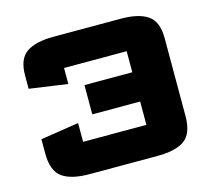

<svg xmlns="http://www.w3.org/2000/svg" viewBox="-102 -832 1077 965"><g transform="rotate(-15 436.5 -350.0)"><path d="M249.9 7Q154 7 107.6 -26.8Q61.1 -60.7 61.1 -150.5V-225.2L260.1 -256V-158.4Q260.1 -158.4 260.1 -158.4Q260.1 -158.4 260.1 -158.4H589.4Q589.4 -158.4 589.4 -158.4Q589.4 -158.4 589.4 -158.4V-279.7H340.4V-432H589.4V-541.6Q589.4 -541.6 589.4 -541.6Q589.4 -541.6 589.4 -541.6H263.6Q263.6 -541.6 263.6 -541.6Q263.6 -541.6 263.6 -541.6V-458.3L64.6 -486.7V-555.5Q64.6 -642.1 112.4 -674.5Q160.3 -707 253.5 -707H602.9Q695.9 -707 743.3 -674.5Q790.8 -642.1 790.8 -555.5V-150.5Q790.8 -60.4 745.1 -26.7Q699.3 7 602.9 7Z"/></g></svg>

Font: Science Gothic
Style: Regular
Weight: 400
Designer: Thomas Phinney, Vassil Kateliev, Brandon Buerkle
Foundry: Font Detective LLC
Version: Version 1.018